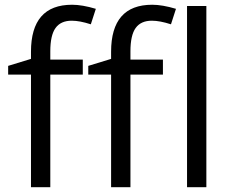

<svg xmlns="http://www.w3.org/2000/svg" viewBox="-20 -785 972 805"><path d="M663.1 -472.2H526.9V0H445.8V-472.2H350.1V-508.8L445.8 -538.1V-567.9Q445.8 -765.1 618.2 -765.1Q660.6 -765.1 717.8 -748L696.8 -683.1Q649.9 -698.2 616.7 -698.2Q570.8 -698.2 548.8 -667.7Q526.9 -637.2 526.9 -569.8V-535.2H663.1ZM327.1 -472.2H190.9V0H109.9V-472.2H14.2V-508.8L109.9 -538.1V-567.9Q109.9 -765.1 282.2 -765.1Q324.7 -765.1 381.8 -748L360.8 -683.1Q314 -698.2 280.8 -698.2Q234.9 -698.2 212.9 -667.7Q190.9 -637.2 190.9 -569.8V-535.2H327.1ZM845.2 0H764.2V-759.8H845.2Z"/></svg>

Font: f01136030
Style: Regular
Weight: 400
Foundry: Ascender Corporation
Version: Version 1.10